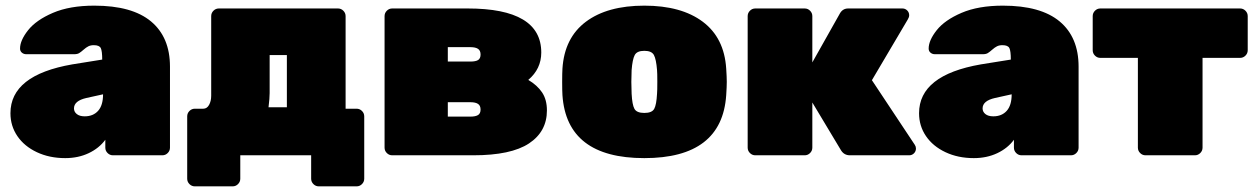

<svg xmlns="http://www.w3.org/2000/svg" viewBox="-20 -550 4454 680"><path d="M342 -339Q342 -369 337 -379.5Q332 -390 312 -390Q301 -390 293 -386Q285 -382 276 -374Q267 -366 260.5 -362Q254 -358 243 -358H73Q64 -358 57.5 -363.5Q51 -369 51 -378Q51 -407 79.5 -443Q108 -479 167.5 -504.5Q227 -530 314 -530Q448 -530 515 -474Q582 -418 582 -314V-27Q582 -16 574 -8Q566 0 555 0H380Q369 0 361 -8Q353 -16 353 -27V-55Q331 -25 294 -7.5Q257 10 211 10Q155 10 110.5 -11Q66 -32 41.5 -68Q17 -104 17 -149Q17 -284 236 -322ZM286 -203Q242 -193 242 -166Q242 -154 252 -146Q262 -138 280 -138Q310 -138 327.5 -157.5Q345 -177 345 -216Z M1082 83V0H831V83Q831 94 823 102Q815 110 804 110H670Q659 110 651 102Q643 94 643 83V-138Q643 -149 651 -157Q659 -165 670 -165H700Q713 -165 720.5 -178.5Q728 -192 728 -211V-493Q728 -504 736 -512Q744 -520 755 -520H1177Q1188 -520 1196 -512Q1204 -504 1204 -493V-165H1243Q1254 -165 1262 -157Q1270 -149 1270 -138V83Q1270 94 1262 102Q1254 110 1243 110H1109Q1098 110 1090 102Q1082 94 1082 83ZM931 -170H996V-355H935V-220Q935 -202 931 -170Z M1342 -27V-493Q1342 -504 1350 -512Q1358 -520 1369 -520H1636Q1897 -520 1897 -364Q1897 -306 1851 -267Q1883 -248 1900 -222.5Q1917 -197 1917 -159Q1917 -84 1853.5 -42Q1790 0 1656 0H1369Q1358 0 1350 -8Q1342 -16 1342 -27ZM1646 -332Q1665 -332 1673.5 -337.5Q1682 -343 1682 -357Q1682 -371 1673 -377Q1664 -383 1646 -383H1566V-332ZM1646 -137Q1664 -137 1673 -142.5Q1682 -148 1682 -162Q1682 -176 1673 -182Q1664 -188 1646 -188H1566V-137Z M2554 -260Q2554 -243 2552 -213Q2537 10 2262 10Q1987 10 1972 -213Q1971 -228 1971 -260Q1971 -292 1972 -307Q1979 -416 2055 -473Q2131 -530 2262 -530Q2393 -530 2469 -473Q2545 -416 2552 -307Q2554 -277 2554 -260ZM2217 -302 2216 -260 2217 -218Q2219 -179 2227 -164.5Q2235 -150 2262 -150Q2289 -150 2297 -164.5Q2305 -179 2307 -218Q2308 -228 2308 -260Q2308 -292 2307 -302Q2304 -340 2296 -355Q2288 -370 2262 -370Q2236 -370 2228 -355Q2220 -340 2217 -302Z M2955 -503Q2965 -520 2984 -520H3176Q3186 -520 3193 -513Q3200 -506 3200 -496Q3200 -489 3195 -481L3068 -266L3220 -37Q3224 -31 3224 -24Q3224 -14 3217 -7Q3210 0 3200 0H2990Q2970 0 2959 -17L2857 -187V-27Q2857 -16 2849 -8Q2841 0 2830 0H2655Q2644 0 2636 -8Q2628 -16 2628 -27V-493Q2628 -504 2636 -512Q2644 -520 2655 -520H2830Q2841 -520 2849 -512Q2857 -504 2857 -493V-329Z M3560 -339Q3560 -369 3555 -379.5Q3550 -390 3530 -390Q3519 -390 3511 -386Q3503 -382 3494 -374Q3485 -366 3478.5 -362Q3472 -358 3461 -358H3291Q3282 -358 3275.5 -363.5Q3269 -369 3269 -378Q3269 -407 3297.5 -443Q3326 -479 3385.5 -504.5Q3445 -530 3532 -530Q3666 -530 3733 -474Q3800 -418 3800 -314V-27Q3800 -16 3792 -8Q3784 0 3773 0H3598Q3587 0 3579 -8Q3571 -16 3571 -27V-55Q3549 -25 3512 -7.5Q3475 10 3429 10Q3373 10 3328.5 -11Q3284 -32 3259.5 -68Q3235 -104 3235 -149Q3235 -284 3454 -322ZM3504 -203Q3460 -193 3460 -166Q3460 -154 3470 -146Q3480 -138 3498 -138Q3528 -138 3545.5 -157.5Q3563 -177 3563 -216Z M4399 -493V-372Q4399 -361 4391 -353Q4383 -345 4372 -345H4239V-27Q4239 -16 4231 -8Q4223 0 4212 0H4037Q4026 0 4018 -8Q4010 -16 4010 -27V-345H3877Q3866 -345 3858 -353Q3850 -361 3850 -372V-493Q3850 -504 3858 -512Q3866 -520 3877 -520H4372Q4383 -520 4391 -512Q4399 -504 4399 -493Z"/></svg>

Font: Rubik
Style: Regular
Weight: 900
Designer: Hubert & Fischer
Foundry: Hubert & Fischer
Version: Version 1.100